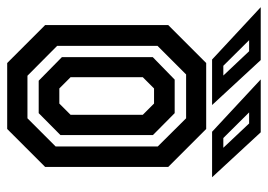

<svg xmlns="http://www.w3.org/2000/svg" viewBox="-124 -604 728 521"><g transform="rotate(90 239.5 -344.0)"><path d="M150.5 0 47.5 -103V-437L150.5 -540H329.5L432.5 -437V-103L329.5 0ZM185 -55H300.5L377 -131.5V-408.5L300.5 -485.5H181.5L104 -408V-135.5ZM198.5 -85.5 134.5 -148.5V-395L195.5 -454.5H286.5L346 -395.5V-144.5L286.5 -85.5ZM219.5 -141.5H260.5L291 -172V-368L260.5 -398.5H219.5L189 -368V-172ZM460.5 -556H337L195 -688H338.5ZM380.5 -586.5 314.5 -656.5H284.5L354 -586.5ZM264.5 -556H141L-1 -688H142.5ZM184.5 -586.5 118.5 -656.5H88.5L158 -586.5Z"/></g></svg>

Font: Tourney Condensed SemiBold
Style: Regular
Weight: 600
Width: 3
Designer: Tyler Finck
Foundry: Etcetera Type Co
Version: Version 1.010; ttfautohint (v1.8.3)